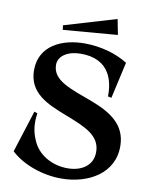

<svg xmlns="http://www.w3.org/2000/svg" viewBox="-99 -971 812 1064"><g transform="rotate(10 307.0 -439.5)"><path d="M35 -80C103 -16 215 23 320 23C472 23 616 -57 612 -215C609 -331 524 -386 413 -428C292 -474 184 -502 183 -592C182 -643 236 -677 307 -677C389 -678 441 -647 469 -599C490 -563 498 -518 497 -470L517 -466L563 -671C495 -714 408 -736 322 -737C191 -738 68 -680 68 -543C68 -414 176 -369 285 -327C401 -282 485 -248 486 -156C487 -77 421 -39 345 -39C257 -39 175 -84 144 -164C125 -206 119 -256 128 -310L110 -316ZM492 -815 475 -902 183 -815 186 -790Z"/></g></svg>

Font: Sinistre
Style: Bold
Weight: 700
Designer: Jules Durand
Foundry: Collletttivo
Version: Version 69.420;Glyphs 3.2 (3217)